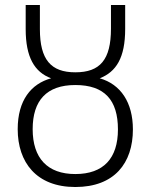

<svg xmlns="http://www.w3.org/2000/svg" viewBox="-20 -739 604 770"><path d="M282 11C439 11 513 -85 513 -220C513 -328 464 -401 380 -425C446 -451 482 -507 482 -623V-719H425V-624C425 -499 381 -449 282 -449C184 -449 140 -500 140 -622V-719H83V-622C83 -510 118 -450 185 -425C105 -403 51 -337 51 -221C51 -88 126 11 282 11ZM282 -41C170 -41 111 -105 111 -221C111 -336 167 -398 282 -398C399 -398 453 -338 453 -220C453 -104 395 -41 282 -41Z"/></svg>

Font: Noto Sans Display SemiCondensed Light
Style: Regular
Weight: 300
Width: 4
Designer: Monotype Design Team
Foundry: Monotype Imaging Inc.
Version: Version 1.900